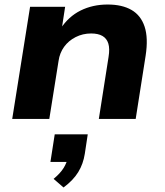

<svg xmlns="http://www.w3.org/2000/svg" viewBox="-20 -526 731 849"><path d="M34 0 113 -496H268L253 -398H247Q283 -453 336.5 -479.5Q390 -506 456 -506Q520 -506 561.5 -482Q603 -458 619.5 -408Q636 -358 624 -280L580 0H417L460 -274Q466 -311 459 -333.5Q452 -356 433 -367Q414 -378 383 -378Q346 -378 314.5 -362Q283 -346 263.5 -319Q244 -292 239 -257L198 0ZM261 303 217 265Q247 240 261.5 216.5Q276 193 280 169L305 190H203L222 68H368L355 154Q348 199 326 235Q304 271 261 303Z"/></svg>

Font: Nunito Sans 10pt SemiExpanded ExtraBold
Style: Italic
Weight: 800
Width: 6
Italic angle: -9°
Designer: Vernon Adams
Foundry: Vernon Adams
Version: Version 3.101;gftools[0.9.27]